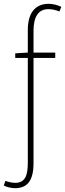

<svg xmlns="http://www.w3.org/2000/svg" viewBox="-46 -754 342 1008"><path d="M32 234C98 234 130 194 130 102V-450H244V-478H130V-592C130 -664 154 -706 208 -706C226 -706 245 -702 266 -694L276 -718C256 -728 230 -734 210 -734C142 -734 100 -690 100 -596V-478L34 -474V-450H100V98C100 160 90 206 34 206C16 206 -6 200 -18 196L-26 220C-12 228 14 234 32 234Z"/></svg>

Font: Source Sans Pro ExtraLight
Style: Regular
Weight: 200
Designer: Paul D. Hunt
Foundry: Adobe Systems Incorporated
Version: Version 3.006;hotconv 1.0.111;makeotfexe 2.5.65597